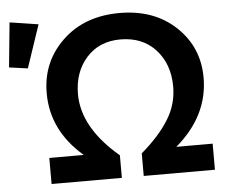

<svg xmlns="http://www.w3.org/2000/svg" viewBox="-155 -763 977 822"><g transform="rotate(-5 334.0 -352.5)"><path d="M-24 -502 -104 -513 -85 -705 38 -686ZM387 -704Q536 -704 629 -616Q722 -528 722 -397Q722 -233 580 -112H736V0H430V-97Q509 -165 549 -230Q589 -295 589 -370Q589 -467 532.5 -529Q476 -591 381 -591Q290 -591 235 -529.5Q180 -468 180 -373Q180 -229 336 -97V0H34V-112H182Q47 -228 47 -389Q47 -523 141.5 -613.5Q236 -704 387 -704Z"/></g></svg>

Font: Cantarell
Style: Bold
Weight: 700
Designer: Dave Crossland, Nikolaus Waxweiler, Florian Fecher, Jacques Le Bailly, Eben Sorkin, Alexei Vanyashin, Alexios Zavras, Em
Version: Version 0.303